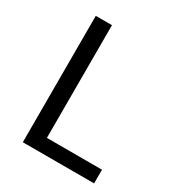

<svg xmlns="http://www.w3.org/2000/svg" viewBox="-159 -760 799 863"><g transform="rotate(30 240.5 -328.0)"><path d="M87 0V-656H171V-71H457V0Z"/></g></svg>

Font: RibengUni
Style: Regular
Weight: 400
Designer: (1) Dr. Andrew Glass (Program Manager at Microsoft Corporation)
(2) Bivuti Chakma (Suz Moriz)
(3) Paul D. Hunt (Adobe Co
Foundry: Bivuti Chakma and Jyoti Chakma
Version: Version 1.2020